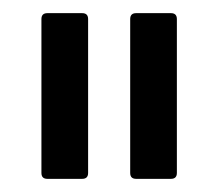

<svg xmlns="http://www.w3.org/2000/svg" viewBox="-20 -703 332 292"><path d="M187 -431Q178 -431 178 -440V-674Q178 -683 187 -683H240Q249 -683 249 -674V-440Q249 -431 240 -431ZM52 -431Q43 -431 43 -440V-674Q43 -683 52 -683H105Q114 -683 114 -674V-440Q114 -431 105 -431Z"/></svg>

Font: Sofia Sans Condensed
Style: Regular
Weight: 400
Designer: Botio Nikoltchev, Ani Petrova
Foundry: lettersoup
Version: Version 4.100